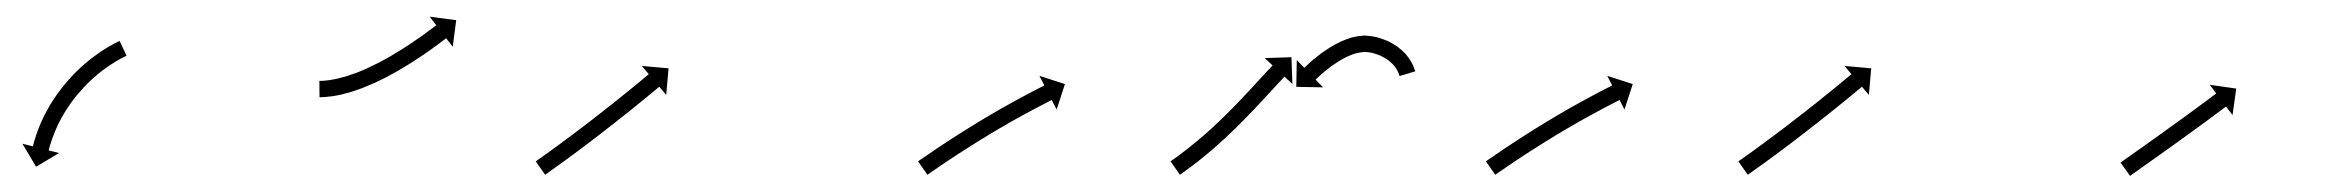

<svg xmlns="http://www.w3.org/2000/svg" viewBox="-20 -295 2871 235"><path d="M133.3 -226.1C133.9 -226.3 134.4 -226.6 134.9 -226.8L126.4 -244.9C125.9 -244.7 125.3 -244.4 124.8 -244.1C124.8 -244.1 124.8 -244.1 124.7 -244.1C124.7 -244.1 124.7 -244.1 124.7 -244.1C123.1 -243.3 121.5 -242.5 119.9 -241.7C119.9 -241.7 119.9 -241.7 119.9 -241.7C119.8 -241.7 119.8 -241.6 119.8 -241.6C117.4 -240.3 114.9 -239 112.5 -237.6C112.5 -237.6 112.5 -237.6 112.5 -237.6C112.4 -237.5 112.4 -237.5 112.4 -237.5C109.3 -235.7 106.2 -233.7 103.2 -231.8C103.2 -231.8 103.2 -231.7 103.1 -231.7C103.1 -231.7 103 -231.6 103 -231.6C99.5 -229.2 96 -226.7 92.6 -224.1C92.6 -224.1 92.6 -224.1 92.5 -224.1C92.5 -224 92.4 -224 92.4 -224C88.7 -221 85 -218 81.4 -214.8C81.4 -214.8 81.3 -214.8 81.3 -214.7C81.2 -214.7 81.2 -214.7 81.2 -214.7C77.4 -211.2 73.7 -207.7 70.1 -204C70.1 -204 70.1 -204 70 -203.9C70 -203.9 69.9 -203.8 69.9 -203.8C66.3 -200 62.8 -196 59.4 -192C59.4 -192 59.3 -192 59.3 -191.9C59.2 -191.9 59.2 -191.8 59.2 -191.8C55.9 -187.7 52.7 -183.5 49.6 -179.2C49.6 -179.2 49.5 -179.2 49.5 -179.1C49.4 -179.1 49.4 -179 49.4 -179C46.5 -174.8 43.7 -170.5 41.1 -166.2C41.1 -166.2 41 -166.1 41 -166C41 -166 40.9 -165.9 40.9 -165.9C38.5 -161.8 36.3 -157.6 34.1 -153.3C34.1 -153.3 34.1 -153.3 34 -153.2C34 -153.2 34 -153.1 34 -153.1C32.1 -149.3 30.3 -145.4 28.7 -141.5C28.7 -141.5 28.6 -141.4 28.6 -141.4C28.6 -141.3 28.6 -141.3 28.6 -141.3C27.2 -137.9 26 -134.5 24.8 -131.1C24.8 -131.1 24.7 -131.1 24.7 -131.1C24.7 -131 24.7 -131 24.7 -131C23.8 -128.3 23 -125.7 22.2 -123C22.2 -123 22.1 -123 22.1 -123C22.1 -122.9 22.1 -122.9 22.1 -122.9C21.6 -121.2 21.1 -119.5 20.7 -117.7C20.7 -117.7 20.7 -117.7 20.7 -117.7C20.7 -117.7 20.7 -117.7 20.7 -117.7C20.5 -117.1 20.3 -116.5 20.2 -115.9L7.4 -119.1L24.2 -90.9L52.3 -107.7L39.6 -110.9C39.7 -111.5 39.9 -112.1 40 -112.7C40 -112.7 40 -112.6 40 -112.6C40 -112.6 40 -112.6 40 -112.6C40.4 -114.2 40.9 -115.8 41.3 -117.4C41.3 -117.4 41.3 -117.3 41.3 -117.3C41.3 -117.3 41.3 -117.3 41.3 -117.3C42 -119.7 42.8 -122.2 43.7 -124.6C43.7 -124.6 43.6 -124.6 43.6 -124.5C43.6 -124.5 43.6 -124.4 43.6 -124.4C44.7 -127.6 45.9 -130.7 47.2 -133.8C47.2 -133.8 47.1 -133.8 47.1 -133.7C47.1 -133.7 47.1 -133.6 47.1 -133.6C48.6 -137.3 50.3 -140.9 52 -144.5C52 -144.5 52 -144.4 51.9 -144.3C51.9 -144.3 51.9 -144.2 51.9 -144.2C53.9 -148.2 56 -152.1 58.3 -155.9C58.3 -155.9 58.2 -155.9 58.2 -155.8C58.2 -155.8 58.1 -155.7 58.1 -155.7C60.6 -159.8 63.2 -163.8 65.9 -167.7C65.9 -167.7 65.9 -167.7 65.8 -167.6C65.8 -167.6 65.7 -167.5 65.7 -167.5C68.6 -171.5 71.6 -175.4 74.7 -179.3C74.7 -179.3 74.7 -179.2 74.7 -179.2C74.6 -179.1 74.6 -179.1 74.6 -179.1C77.8 -182.8 81.1 -186.5 84.5 -190.1C84.5 -190.1 84.4 -190.1 84.4 -190C84.4 -190 84.3 -189.9 84.3 -189.9C87.7 -193.3 91.1 -196.7 94.7 -199.9C94.7 -199.9 94.6 -199.8 94.6 -199.8C94.5 -199.8 94.5 -199.7 94.5 -199.7C97.9 -202.7 101.3 -205.5 104.8 -208.3C104.8 -208.3 104.8 -208.3 104.7 -208.2C104.7 -208.2 104.6 -208.2 104.6 -208.2C107.8 -210.6 111.1 -212.9 114.4 -215.1C114.4 -215.1 114.3 -215.1 114.3 -215.1C114.2 -215.1 114.2 -215 114.2 -215C117 -216.9 119.8 -218.6 122.7 -220.4C122.7 -220.4 122.6 -220.3 122.6 -220.3C122.5 -220.3 122.5 -220.3 122.5 -220.3C124.7 -221.5 126.9 -222.8 129.2 -224C129.2 -224 129.2 -224 129.1 -223.9C129.1 -223.9 129.1 -223.9 129.1 -223.9C130.5 -224.7 132 -225.4 133.4 -226.1C133.4 -226.1 133.4 -226.1 133.4 -226.1C133.4 -226.1 133.3 -226.1 133.3 -226.1Z M372.5 -196C372 -196 371.5 -196 370.9 -196L371.1 -176C371.6 -176 372.2 -176 372.8 -176C372.8 -176 372.8 -176 372.9 -176C372.9 -176 372.9 -176 372.9 -176C374.7 -176.1 376.4 -176.2 378.1 -176.3C378.1 -176.3 378.2 -176.3 378.2 -176.3C378.3 -176.3 378.3 -176.3 378.3 -176.3C381 -176.5 383.7 -176.8 386.4 -177.2C386.4 -177.2 386.5 -177.2 386.6 -177.2C386.6 -177.2 386.7 -177.2 386.7 -177.2C390.2 -177.7 393.7 -178.4 397.2 -179.1C397.2 -179.1 397.2 -179.2 397.3 -179.2C397.4 -179.2 397.4 -179.2 397.4 -179.2C401.6 -180.2 405.7 -181.3 409.8 -182.5C409.8 -182.5 409.8 -182.5 409.9 -182.5C409.9 -182.5 410 -182.6 410 -182.6C414.5 -184 419.1 -185.6 423.6 -187.3C423.6 -187.3 423.6 -187.3 423.7 -187.3C423.7 -187.3 423.8 -187.4 423.8 -187.4C428.6 -189.3 433.3 -191.3 438 -193.4C438 -193.4 438.1 -193.4 438.1 -193.4C438.2 -193.4 438.2 -193.4 438.2 -193.4C443.1 -195.7 447.9 -198 452.7 -200.5C452.7 -200.5 452.7 -200.5 452.7 -200.5C452.8 -200.5 452.8 -200.5 452.8 -200.5C457.6 -203.1 462.3 -205.6 467 -208.3C467 -208.3 467 -208.3 467 -208.3C467 -208.3 467.1 -208.4 467.1 -208.4C471.6 -211 476.1 -213.7 480.5 -216.4C480.5 -216.4 480.6 -216.5 480.6 -216.5C480.6 -216.5 480.6 -216.5 480.6 -216.5C484.8 -219.1 488.9 -221.8 493 -224.5C493 -224.5 493 -224.5 493 -224.5C493 -224.5 493.1 -224.5 493.1 -224.5C496.7 -227 500.3 -229.5 504 -232C504 -232 504 -232 504 -232C504 -232 504 -232 504 -232C507.1 -234.2 510.1 -236.3 513.1 -238.5C513.1 -238.5 513.1 -238.5 513.1 -238.5C513.1 -238.5 513.1 -238.5 513.1 -238.5C515.5 -240.2 517.8 -241.9 520.1 -243.7L520.1 -243.7L520.1 -243.7C521.6 -244.8 523 -245.9 524.5 -247L524.5 -247L524.5 -247C525 -247.4 525.6 -247.8 526.1 -248.2L534.1 -237.8L538.4 -270.3L505.9 -274.6L513.9 -264.1C513.4 -263.7 512.9 -263.3 512.4 -262.9L512.4 -262.9L512.4 -262.9C511 -261.8 509.5 -260.7 508.1 -259.7L508.1 -259.7L508.1 -259.7C505.8 -258 503.6 -256.3 501.3 -254.7C501.3 -254.7 501.3 -254.7 501.3 -254.7C501.3 -254.7 501.4 -254.7 501.4 -254.7C498.4 -252.6 495.4 -250.4 492.5 -248.3C492.5 -248.3 492.5 -248.4 492.5 -248.4C492.5 -248.4 492.5 -248.4 492.5 -248.4C489 -245.9 485.5 -243.5 481.9 -241.1C481.9 -241.1 481.9 -241.1 481.9 -241.1C482 -241.1 482 -241.2 482 -241.2C478 -238.5 474 -236 469.9 -233.4C469.9 -233.4 470 -233.4 470 -233.4C470 -233.4 470 -233.5 470 -233.5C465.7 -230.8 461.4 -228.2 457 -225.6C457 -225.6 457 -225.7 457.1 -225.7C457.1 -225.7 457.1 -225.7 457.1 -225.7C452.6 -223.1 448 -220.7 443.5 -218.2C443.5 -218.2 443.5 -218.2 443.5 -218.3C443.6 -218.3 443.6 -218.3 443.6 -218.3C439 -216 434.4 -213.7 429.8 -211.6C429.8 -211.6 429.8 -211.6 429.8 -211.6C429.9 -211.6 429.9 -211.6 429.9 -211.6C425.5 -209.6 420.9 -207.7 416.4 -205.9C416.4 -205.9 416.4 -206 416.5 -206C416.6 -206 416.6 -206 416.6 -206C412.4 -204.5 408.2 -203 403.9 -201.6C403.9 -201.6 403.9 -201.6 404 -201.6C404.1 -201.7 404.1 -201.7 404.1 -201.7C400.4 -200.6 396.6 -199.6 392.8 -198.7C392.8 -198.7 392.8 -198.7 392.9 -198.7C393 -198.7 393 -198.7 393 -198.7C389.9 -198.1 386.7 -197.5 383.6 -197C383.6 -197 383.6 -197 383.7 -197C383.8 -197 383.8 -197 383.8 -197C381.5 -196.7 379.1 -196.4 376.7 -196.2C376.7 -196.2 376.7 -196.2 376.8 -196.2C376.8 -196.2 376.9 -196.2 376.9 -196.2C375.4 -196.1 373.9 -196.1 372.4 -196C372.4 -196 372.4 -196 372.5 -196C372.5 -196 372.5 -196 372.5 -196Z M637.3 -98.6C636.8 -98.3 636.3 -97.9 635.7 -97.5L647.2 -81.1C647.7 -81.5 648.2 -81.9 648.8 -82.2L648.8 -82.2L648.8 -82.2C650.3 -83.3 651.8 -84.4 653.3 -85.4L653.3 -85.4L653.4 -85.5C655.7 -87.1 658.1 -88.8 660.4 -90.5L660.4 -90.5L660.4 -90.5C663.5 -92.7 666.5 -94.9 669.6 -97.1L669.6 -97.1L669.6 -97.1C673.2 -99.7 676.8 -102.3 680.3 -105L680.3 -105L680.4 -105C684.3 -108 688.3 -110.9 692.3 -113.9L692.3 -113.9L692.3 -113.9C696.6 -117.1 700.8 -120.3 705 -123.5L705 -123.5L705 -123.5C709.4 -126.9 713.7 -130.2 718.1 -133.6L718.1 -133.6L718.1 -133.6C722.4 -136.9 726.8 -140.3 731.1 -143.7L731.1 -143.7L731.1 -143.7C735.3 -147 739.4 -150.3 743.6 -153.6L743.6 -153.6L743.6 -153.6C747.5 -156.7 751.4 -159.8 755.3 -162.9L755.3 -162.9L755.3 -162.9C758.7 -165.7 762.2 -168.5 765.6 -171.3L765.6 -171.3L765.7 -171.3C768.6 -173.7 771.5 -176.1 774.4 -178.5L774.4 -178.5L774.4 -178.5C776.6 -180.3 778.9 -182.2 781.1 -184L781.1 -184L781.1 -184C782.5 -185.2 784 -186.4 785.4 -187.6C785.9 -188 786.4 -188.5 786.9 -188.9L795.4 -178.8L798.3 -211.4L765.6 -214.3L774.1 -204.2C773.6 -203.8 773.1 -203.4 772.6 -203C771.2 -201.8 769.7 -200.6 768.3 -199.4L768.3 -199.4L768.3 -199.4C766.1 -197.6 763.9 -195.7 761.7 -193.9L761.7 -193.9L761.7 -193.9C758.8 -191.5 755.9 -189.2 753 -186.8L753 -186.8L753 -186.8C749.6 -184 746.2 -181.3 742.7 -178.5L742.7 -178.5L742.7 -178.5C738.9 -175.4 735 -172.3 731.2 -169.2L731.2 -169.2L731.2 -169.2C727 -166 722.9 -162.7 718.7 -159.4L718.7 -159.4L718.8 -159.4C714.5 -156.1 710.2 -152.7 705.8 -149.4L705.9 -149.4L705.9 -149.4C701.5 -146.1 697.2 -142.7 692.9 -139.4L692.9 -139.4L692.9 -139.4C688.7 -136.3 684.5 -133.1 680.3 -129.9L680.3 -129.9L680.3 -129.9C676.4 -127 672.4 -124 668.4 -121.1L668.5 -121.1L668.5 -121.1C664.9 -118.5 661.4 -115.9 657.8 -113.3L657.8 -113.3L657.8 -113.3C654.8 -111.1 651.8 -108.9 648.8 -106.7L648.8 -106.7L648.8 -106.8C646.5 -105.1 644.1 -103.4 641.8 -101.8L641.8 -101.8L641.8 -101.8C640.3 -100.7 638.8 -99.7 637.3 -98.6L637.3 -98.6Z M1105.3 -98.7C1104.8 -98.3 1104.2 -97.9 1103.7 -97.5L1115.1 -81.1C1115.7 -81.5 1116.2 -81.9 1116.8 -82.2C1118.3 -83.3 1119.9 -84.4 1121.4 -85.5L1121.4 -85.5L1121.4 -85.4C1123.8 -87.1 1126.2 -88.8 1128.6 -90.4L1128.6 -90.4L1128.6 -90.4C1131.8 -92.5 1134.9 -94.7 1138.1 -96.8L1138 -96.8L1138 -96.8C1141.8 -99.3 1145.5 -101.7 1149.3 -104.2L1149.3 -104.2L1149.2 -104.2C1153.4 -106.9 1157.6 -109.7 1161.9 -112.4L1161.9 -112.4L1161.8 -112.3C1166.4 -115.2 1170.9 -118.1 1175.4 -120.9L1175.4 -120.9L1175.4 -120.9C1180.1 -123.8 1184.8 -126.7 1189.6 -129.6L1189.6 -129.6L1189.5 -129.6C1194.3 -132.4 1199 -135.3 1203.8 -138.1L1203.8 -138L1203.8 -138C1208.4 -140.7 1213.1 -143.4 1217.7 -146.1L1217.7 -146.1L1217.7 -146.1C1222.1 -148.5 1226.5 -151 1230.8 -153.4L1230.8 -153.4L1230.8 -153.4C1234.8 -155.5 1238.7 -157.7 1242.7 -159.8L1242.7 -159.8L1242.6 -159.8C1246 -161.6 1249.3 -163.4 1252.7 -165.1L1252.7 -165.1L1252.7 -165.1C1255.3 -166.5 1257.9 -167.8 1260.5 -169.2L1260.5 -169.2L1260.5 -169.2C1262.1 -170 1263.8 -170.9 1265.5 -171.7C1266.1 -172 1266.7 -172.3 1267.3 -172.6L1273.3 -160.9L1283.4 -192.1L1252.2 -202.2L1258.2 -190.5C1257.6 -190.2 1257 -189.8 1256.4 -189.5C1254.7 -188.7 1253 -187.8 1251.3 -186.9L1251.3 -186.9L1251.3 -186.9C1248.7 -185.6 1246.1 -184.2 1243.4 -182.8L1243.4 -182.8L1243.4 -182.8C1240 -181 1236.6 -179.2 1233.2 -177.4L1233.2 -177.4L1233.2 -177.4C1229.2 -175.3 1225.2 -173.1 1221.2 -170.9L1221.2 -170.9L1221.2 -170.9C1216.7 -168.4 1212.3 -166 1207.9 -163.5L1207.9 -163.5L1207.8 -163.5C1203.1 -160.8 1198.4 -158.1 1193.7 -155.3L1193.7 -155.3L1193.7 -155.3C1188.9 -152.5 1184 -149.6 1179.2 -146.7L1179.2 -146.7L1179.2 -146.7C1174.4 -143.8 1169.6 -140.9 1164.9 -137.9L1164.9 -137.9L1164.8 -137.9C1160.2 -135 1155.7 -132.1 1151.1 -129.2L1151.1 -129.2L1151.1 -129.2C1146.8 -126.5 1142.5 -123.7 1138.3 -120.9L1138.3 -120.9L1138.3 -120.9C1134.5 -118.4 1130.7 -115.9 1126.9 -113.4L1126.9 -113.4L1126.9 -113.4C1123.7 -111.2 1120.5 -109.1 1117.4 -106.9L1117.4 -106.9L1117.4 -106.9C1114.9 -105.3 1112.5 -103.6 1110.1 -101.9L1110 -101.9L1110 -101.9C1108.5 -100.8 1106.9 -99.7 1105.3 -98.7Z M1414.3 -98.6C1413.7 -98.2 1413.2 -97.9 1412.7 -97.5L1424.2 -81.1C1424.7 -81.5 1425.2 -81.9 1425.7 -82.2L1425.8 -82.2L1425.8 -82.2C1427.3 -83.3 1428.8 -84.4 1430.3 -85.4C1430.3 -85.4 1430.3 -85.4 1430.3 -85.5C1430.3 -85.5 1430.3 -85.5 1430.3 -85.5C1432.6 -87.1 1434.9 -88.8 1437.2 -90.6C1437.2 -90.6 1437.2 -90.6 1437.2 -90.6C1437.3 -90.6 1437.3 -90.6 1437.3 -90.6C1440.2 -92.8 1443.2 -95.1 1446.1 -97.4C1446.1 -97.4 1446.1 -97.4 1446.1 -97.4C1446.1 -97.4 1446.2 -97.4 1446.2 -97.4C1449.6 -100.1 1453 -102.9 1456.4 -105.7C1456.4 -105.7 1456.4 -105.7 1456.5 -105.7C1456.5 -105.7 1456.5 -105.7 1456.5 -105.7C1460.3 -108.9 1464 -112.1 1467.7 -115.3C1467.7 -115.3 1467.7 -115.3 1467.7 -115.3C1467.8 -115.3 1467.8 -115.4 1467.8 -115.4C1471.7 -118.8 1475.6 -122.4 1479.5 -125.9C1479.5 -125.9 1479.5 -125.9 1479.5 -125.9C1479.5 -126 1479.5 -126 1479.5 -126C1483.5 -129.7 1487.4 -133.4 1491.4 -137.2C1491.4 -137.2 1491.4 -137.2 1491.4 -137.2C1491.4 -137.2 1491.4 -137.2 1491.4 -137.2C1495.3 -141.1 1499.2 -144.9 1503 -148.8C1503 -148.8 1503 -148.8 1503 -148.8C1503 -148.8 1503 -148.8 1503 -148.8C1506.7 -152.6 1510.4 -156.4 1514 -160.2L1514.1 -160.2L1514.1 -160.2C1517.5 -163.8 1520.9 -167.5 1524.2 -171.1L1524.3 -171.1L1524.3 -171.1C1527.3 -174.4 1530.3 -177.6 1533.3 -180.9C1535.9 -183.7 1538.5 -186.5 1541 -189.2C1543 -191.4 1545 -193.5 1547 -195.7L1547 -195.6L1547 -195.6C1548.2 -197 1549.5 -198.4 1550.8 -199.8L1550.8 -199.8L1550.8 -199.8C1551.3 -200.3 1551.7 -200.7 1552.2 -201.2L1561.8 -192.2L1560.7 -225L1528 -223.9L1537.6 -214.9C1537.1 -214.4 1536.7 -213.9 1536.2 -213.4L1536.2 -213.4L1536.2 -213.4C1534.9 -212 1533.6 -210.7 1532.3 -209.3L1532.3 -209.3L1532.3 -209.3C1530.3 -207.1 1528.3 -204.9 1526.3 -202.8C1523.8 -200 1521.2 -197.2 1518.6 -194.5C1515.6 -191.2 1512.6 -188 1509.6 -184.7L1509.6 -184.7L1509.6 -184.7C1506.3 -181.1 1502.9 -177.6 1499.5 -174L1499.6 -174L1499.6 -174C1496 -170.3 1492.4 -166.5 1488.7 -162.8C1488.7 -162.8 1488.7 -162.8 1488.7 -162.8C1488.8 -162.8 1488.8 -162.8 1488.8 -162.8C1485 -159 1481.2 -155.3 1477.4 -151.5C1477.4 -151.5 1477.4 -151.5 1477.4 -151.5C1477.4 -151.6 1477.5 -151.6 1477.5 -151.6C1473.6 -147.9 1469.8 -144.2 1465.9 -140.6C1465.9 -140.6 1465.9 -140.6 1465.9 -140.6C1465.9 -140.6 1466 -140.6 1466 -140.6C1462.2 -137.2 1458.4 -133.7 1454.5 -130.3C1454.5 -130.3 1454.5 -130.4 1454.6 -130.4C1454.6 -130.4 1454.6 -130.4 1454.6 -130.4C1451 -127.3 1447.3 -124.2 1443.7 -121.1C1443.7 -121.1 1443.7 -121.1 1443.7 -121.1C1443.7 -121.1 1443.7 -121.2 1443.7 -121.2C1440.4 -118.4 1437.1 -115.8 1433.8 -113.1C1433.8 -113.1 1433.8 -113.1 1433.8 -113.1C1433.8 -113.1 1433.8 -113.1 1433.8 -113.1C1431 -110.9 1428.1 -108.7 1425.2 -106.6C1425.2 -106.6 1425.2 -106.6 1425.3 -106.6C1425.3 -106.6 1425.3 -106.6 1425.3 -106.6C1423 -104.9 1420.8 -103.3 1418.6 -101.7C1418.6 -101.7 1418.6 -101.7 1418.6 -101.7C1418.6 -101.7 1418.6 -101.7 1418.6 -101.7C1417.1 -100.6 1415.7 -99.6 1414.2 -98.6L1414.2 -98.6ZM1692.6 -203.2C1692.8 -202.8 1692.9 -202.3 1693 -201.9L1712.2 -207.7C1712 -208.2 1711.9 -208.7 1711.7 -209.2C1711.7 -209.2 1711.7 -209.3 1711.7 -209.3C1711.6 -209.4 1711.6 -209.4 1711.6 -209.4C1711.1 -211 1710.5 -212.5 1709.9 -214C1709.9 -214 1709.9 -214.1 1709.8 -214.2C1709.8 -214.3 1709.8 -214.4 1709.8 -214.4C1708.7 -216.6 1707.5 -218.8 1706.3 -221C1706.3 -221 1706.2 -221.1 1706.1 -221.2C1706.1 -221.4 1706 -221.5 1706 -221.5C1704.2 -224.2 1702.2 -226.8 1700.1 -229.3C1700.1 -229.3 1700 -229.4 1699.9 -229.5C1699.8 -229.6 1699.6 -229.8 1699.6 -229.8C1696.9 -232.5 1694 -235.1 1690.9 -237.5C1690.9 -237.5 1690.8 -237.6 1690.6 -237.7C1690.5 -237.8 1690.4 -237.9 1690.4 -237.9C1686.7 -240.4 1682.8 -242.6 1678.9 -244.6C1678.9 -244.6 1678.7 -244.7 1678.6 -244.7C1678.4 -244.8 1678.3 -244.9 1678.3 -244.9C1673.9 -246.7 1669.4 -248.3 1664.7 -249.6C1664.7 -249.6 1664.6 -249.6 1664.4 -249.7C1664.2 -249.7 1664.1 -249.7 1664.1 -249.7C1659.4 -250.7 1654.7 -251.3 1649.9 -251.5C1649.9 -251.5 1649.7 -251.5 1649.4 -251.5C1649.2 -251.4 1648.9 -251.4 1648.9 -251.4C1644.1 -251.1 1639.3 -250.3 1634.7 -249.2C1634.7 -249.2 1634.5 -249.1 1634.3 -249.1C1634.2 -249 1634 -249 1634 -249C1629.4 -247.5 1624.8 -245.8 1620.4 -243.8C1620.4 -243.8 1620.3 -243.8 1620.2 -243.7C1620.1 -243.7 1620 -243.6 1620 -243.6C1615.8 -241.5 1611.7 -239.3 1607.7 -236.9C1607.7 -236.9 1607.6 -236.9 1607.6 -236.8C1607.5 -236.8 1607.4 -236.7 1607.4 -236.7C1603.9 -234.4 1600.4 -232.1 1596.9 -229.6C1596.9 -229.6 1596.9 -229.5 1596.9 -229.5C1596.8 -229.5 1596.8 -229.4 1596.8 -229.4C1593.9 -227.3 1591 -225 1588.3 -222.7C1588.3 -222.7 1588.2 -222.7 1588.2 -222.7C1588.2 -222.6 1588.1 -222.6 1588.1 -222.6C1586 -220.8 1583.9 -219 1581.8 -217.1C1581.8 -217.1 1581.8 -217.1 1581.8 -217.1C1581.7 -217 1581.7 -217 1581.7 -217C1580.4 -215.8 1579.1 -214.6 1577.8 -213.3L1577.7 -213.3L1577.7 -213.3C1577.3 -212.9 1576.8 -212.4 1576.4 -212L1567.2 -221.5L1566.6 -188.7L1599.4 -188.1L1590.2 -197.6C1590.7 -198 1591.1 -198.4 1591.6 -198.9L1591.5 -198.8L1591.5 -198.8C1592.8 -200 1594 -201.1 1595.3 -202.3C1595.3 -202.3 1595.2 -202.3 1595.2 -202.3C1595.2 -202.2 1595.2 -202.2 1595.2 -202.2C1597.1 -204 1599.1 -205.7 1601.1 -207.4C1601.1 -207.4 1601.1 -207.4 1601 -207.3C1601 -207.3 1601 -207.3 1601 -207.3C1603.6 -209.4 1606.2 -211.5 1608.9 -213.5C1608.9 -213.5 1608.8 -213.5 1608.8 -213.4C1608.7 -213.4 1608.7 -213.4 1608.7 -213.4C1611.8 -215.6 1615 -217.8 1618.3 -219.9C1618.3 -219.9 1618.2 -219.9 1618.1 -219.8C1618.1 -219.8 1618 -219.7 1618 -219.7C1621.6 -221.9 1625.2 -223.9 1628.9 -225.7C1628.9 -225.7 1628.8 -225.7 1628.7 -225.6C1628.6 -225.6 1628.5 -225.5 1628.5 -225.5C1632.3 -227.2 1636.1 -228.7 1640 -229.9C1640 -229.9 1639.9 -229.9 1639.7 -229.8C1639.5 -229.8 1639.4 -229.7 1639.4 -229.7C1643 -230.6 1646.7 -231.2 1650.4 -231.5C1650.4 -231.5 1650.1 -231.5 1649.9 -231.5C1649.6 -231.5 1649.3 -231.5 1649.3 -231.5C1652.9 -231.4 1656.5 -230.9 1660.1 -230.2C1660.1 -230.2 1659.9 -230.2 1659.7 -230.2C1659.6 -230.3 1659.4 -230.3 1659.4 -230.3C1663.2 -229.3 1666.9 -228 1670.5 -226.5C1670.5 -226.5 1670.4 -226.5 1670.2 -226.6C1670.1 -226.7 1669.9 -226.7 1669.9 -226.7C1673.1 -225.1 1676.2 -223.4 1679.1 -221.4C1679.1 -221.4 1679 -221.5 1678.9 -221.6C1678.7 -221.7 1678.6 -221.8 1678.6 -221.8C1681 -219.9 1683.2 -217.9 1685.3 -215.8C1685.3 -215.8 1685.2 -215.9 1685.1 -216C1685 -216.2 1684.9 -216.3 1684.9 -216.3C1686.5 -214.4 1688 -212.5 1689.3 -210.5C1689.3 -210.5 1689.2 -210.6 1689.1 -210.7C1689.1 -210.8 1689 -211 1689 -211C1689.9 -209.4 1690.8 -207.7 1691.6 -206C1691.6 -206 1691.5 -206.1 1691.5 -206.2C1691.4 -206.3 1691.4 -206.4 1691.4 -206.4C1691.9 -205.3 1692.3 -204.2 1692.7 -203C1692.7 -203 1692.7 -203.1 1692.7 -203.1C1692.6 -203.2 1692.6 -203.2 1692.6 -203.2Z M1800.3 -98.7C1799.8 -98.3 1799.2 -97.9 1798.7 -97.5L1810.1 -81.1C1810.7 -81.5 1811.2 -81.9 1811.8 -82.2C1813.3 -83.3 1814.9 -84.4 1816.4 -85.5L1816.4 -85.5L1816.4 -85.4C1818.8 -87.1 1821.2 -88.8 1823.6 -90.4L1823.6 -90.4L1823.6 -90.4C1826.8 -92.5 1829.9 -94.7 1833.1 -96.8L1833 -96.8L1833 -96.8C1836.8 -99.3 1840.5 -101.7 1844.3 -104.2L1844.3 -104.2L1844.2 -104.2C1848.4 -106.9 1852.6 -109.7 1856.9 -112.4L1856.9 -112.4L1856.8 -112.3C1861.4 -115.2 1865.9 -118.1 1870.4 -120.9L1870.4 -120.9L1870.4 -120.9C1875.1 -123.8 1879.8 -126.7 1884.6 -129.6L1884.6 -129.6L1884.5 -129.6C1889.3 -132.4 1894 -135.3 1898.8 -138.1L1898.8 -138L1898.8 -138C1903.4 -140.7 1908.1 -143.4 1912.7 -146.1L1912.7 -146.1L1912.7 -146.1C1917.1 -148.5 1921.5 -151 1925.8 -153.4L1925.8 -153.4L1925.8 -153.4C1929.8 -155.5 1933.7 -157.7 1937.7 -159.8L1937.7 -159.8L1937.6 -159.8C1941 -161.6 1944.3 -163.4 1947.7 -165.1L1947.7 -165.1L1947.7 -165.1C1950.3 -166.5 1952.9 -167.8 1955.5 -169.2L1955.5 -169.2L1955.5 -169.2C1957.1 -170 1958.8 -170.9 1960.5 -171.7C1961.1 -172 1961.7 -172.3 1962.3 -172.6L1968.3 -160.9L1978.4 -192.1L1947.2 -202.2L1953.2 -190.5C1952.6 -190.2 1952 -189.8 1951.4 -189.5C1949.7 -188.7 1948 -187.8 1946.3 -186.9L1946.3 -186.9L1946.3 -186.9C1943.7 -185.6 1941.1 -184.2 1938.4 -182.8L1938.4 -182.8L1938.4 -182.8C1935 -181 1931.6 -179.2 1928.2 -177.4L1928.2 -177.4L1928.2 -177.4C1924.2 -175.3 1920.2 -173.1 1916.2 -170.9L1916.2 -170.9L1916.2 -170.9C1911.7 -168.4 1907.3 -166 1902.9 -163.5L1902.9 -163.5L1902.8 -163.5C1898.1 -160.8 1893.4 -158.1 1888.7 -155.3L1888.7 -155.3L1888.7 -155.3C1883.9 -152.5 1879 -149.6 1874.2 -146.7L1874.2 -146.7L1874.2 -146.7C1869.4 -143.8 1864.6 -140.9 1859.9 -137.9L1859.9 -137.9L1859.8 -137.9C1855.2 -135 1850.7 -132.1 1846.1 -129.2L1846.1 -129.2L1846.1 -129.2C1841.8 -126.5 1837.5 -123.7 1833.3 -120.9L1833.3 -120.9L1833.3 -120.9C1829.5 -118.4 1825.7 -115.9 1821.9 -113.4L1821.9 -113.4L1821.9 -113.4C1818.7 -111.2 1815.5 -109.1 1812.4 -106.9L1812.4 -106.9L1812.4 -106.9C1809.9 -105.3 1807.5 -103.6 1805.1 -101.9L1805 -101.9L1805 -101.9C1803.5 -100.8 1801.9 -99.7 1800.3 -98.7Z M2109.3 -98.6C2108.8 -98.3 2108.3 -97.9 2107.7 -97.5L2119.2 -81.1C2119.7 -81.5 2120.2 -81.9 2120.8 -82.2L2120.8 -82.2L2120.8 -82.2C2122.3 -83.3 2123.8 -84.4 2125.3 -85.4L2125.3 -85.4L2125.4 -85.5C2127.7 -87.1 2130.1 -88.8 2132.4 -90.5L2132.4 -90.5L2132.4 -90.5C2135.5 -92.7 2138.5 -94.9 2141.6 -97.1L2141.6 -97.1L2141.6 -97.1C2145.2 -99.7 2148.8 -102.3 2152.3 -105L2152.3 -105L2152.4 -105C2156.3 -108 2160.3 -110.9 2164.3 -113.9L2164.3 -113.9L2164.3 -113.9C2168.6 -117.1 2172.8 -120.3 2177 -123.5L2177 -123.5L2177 -123.5C2181.4 -126.9 2185.7 -130.2 2190.1 -133.6L2190.1 -133.6L2190.1 -133.6C2194.4 -136.9 2198.8 -140.3 2203.1 -143.7L2203.1 -143.7L2203.1 -143.7C2207.3 -147 2211.4 -150.3 2215.6 -153.6L2215.6 -153.6L2215.6 -153.6C2219.5 -156.7 2223.4 -159.8 2227.3 -162.9L2227.3 -162.9L2227.3 -162.9C2230.7 -165.7 2234.2 -168.5 2237.6 -171.3L2237.6 -171.3L2237.7 -171.3C2240.6 -173.7 2243.5 -176.1 2246.4 -178.5L2246.4 -178.5L2246.4 -178.5C2248.6 -180.3 2250.9 -182.2 2253.1 -184L2253.1 -184L2253.1 -184C2254.5 -185.2 2256 -186.4 2257.4 -187.6C2257.9 -188 2258.4 -188.5 2258.9 -188.9L2267.4 -178.8L2270.3 -211.4L2237.6 -214.3L2246.1 -204.2C2245.6 -203.8 2245.1 -203.4 2244.6 -203C2243.2 -201.8 2241.7 -200.6 2240.3 -199.4L2240.3 -199.4L2240.3 -199.4C2238.1 -197.6 2235.9 -195.7 2233.7 -193.9L2233.7 -193.9L2233.7 -193.9C2230.8 -191.5 2227.9 -189.2 2225 -186.8L2225 -186.8L2225 -186.8C2221.6 -184 2218.2 -181.3 2214.7 -178.5L2214.7 -178.5L2214.7 -178.5C2210.9 -175.4 2207 -172.3 2203.2 -169.2L2203.2 -169.2L2203.2 -169.2C2199 -166 2194.9 -162.7 2190.7 -159.4L2190.7 -159.4L2190.8 -159.4C2186.5 -156.1 2182.2 -152.7 2177.8 -149.4L2177.9 -149.4L2177.9 -149.4C2173.5 -146.1 2169.2 -142.7 2164.9 -139.4L2164.9 -139.4L2164.9 -139.4C2160.7 -136.3 2156.5 -133.1 2152.3 -129.9L2152.3 -129.9L2152.3 -129.9C2148.4 -127 2144.4 -124 2140.4 -121.1L2140.5 -121.1L2140.5 -121.1C2136.9 -118.5 2133.4 -115.9 2129.8 -113.3L2129.8 -113.3L2129.8 -113.3C2126.8 -111.1 2123.8 -108.9 2120.8 -106.7L2120.8 -106.7L2120.8 -106.8C2118.5 -105.1 2116.1 -103.4 2113.8 -101.8L2113.8 -101.8L2113.8 -101.8C2112.3 -100.7 2110.8 -99.7 2109.3 -98.6L2109.3 -98.6Z M2576.8 -97C2576.4 -96.7 2576 -96.4 2575.5 -96L2587.1 -79.7C2587.5 -80.1 2588 -80.4 2588.4 -80.7C2589.7 -81.6 2590.9 -82.5 2592.2 -83.4C2594.1 -84.7 2596.1 -86.1 2598 -87.5C2600.5 -89.3 2603.1 -91.1 2605.6 -92.9C2608.6 -95 2611.6 -97.1 2614.5 -99.2C2617.9 -101.6 2621.2 -104 2624.5 -106.3C2628.1 -108.9 2631.6 -111.4 2635.2 -113.9C2638.8 -116.6 2642.5 -119.2 2646.2 -121.8C2649.8 -124.4 2653.5 -127.1 2657.1 -129.7L2657.1 -129.7L2657.1 -129.7C2660.7 -132.3 2664.2 -134.8 2667.7 -137.4L2667.7 -137.4L2667.7 -137.4C2671 -139.8 2674.3 -142.2 2677.6 -144.6L2677.6 -144.6L2677.6 -144.6C2680.6 -146.8 2683.5 -149 2686.4 -151.1L2686.4 -151.1L2686.4 -151.1C2688.9 -153 2691.4 -154.8 2693.9 -156.7C2695.8 -158.1 2697.7 -159.5 2699.6 -160.9C2700.8 -161.8 2702.1 -162.8 2703.3 -163.7C2703.7 -164 2704.2 -164.3 2704.6 -164.6L2712.5 -154.1L2717.1 -186.6L2684.7 -191.2L2692.6 -180.6C2692.2 -180.3 2691.7 -180 2691.3 -179.7C2690.1 -178.8 2688.9 -177.8 2687.6 -176.9C2685.7 -175.5 2683.9 -174.1 2682 -172.7C2679.5 -170.9 2677 -169 2674.6 -167.2L2674.6 -167.2L2674.6 -167.2C2671.6 -165.1 2668.7 -162.9 2665.8 -160.8L2665.8 -160.8L2665.8 -160.8C2662.5 -158.4 2659.2 -156 2656 -153.6L2656 -153.6L2656 -153.6C2652.4 -151 2648.9 -148.5 2645.4 -145.9L2645.4 -145.9L2645.4 -145.9C2641.8 -143.3 2638.1 -140.7 2634.5 -138.1C2630.8 -135.4 2627.2 -132.8 2623.6 -130.2C2620 -127.7 2616.5 -125.1 2612.9 -122.6C2609.6 -120.2 2606.3 -117.9 2603 -115.5C2600 -113.4 2597 -111.3 2594 -109.2C2591.5 -107.4 2589 -105.6 2586.5 -103.8C2584.5 -102.4 2582.6 -101 2580.6 -99.7C2579.4 -98.8 2578.1 -97.9 2576.8 -97Z"/></svg>

Font: FRB American Cursive Just Arrows Semibold
Style: Italic
Weight: 600
Italic angle: -25°
Version: Version 2.0;Modular Font Editor K font №1